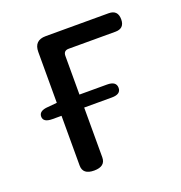

<svg xmlns="http://www.w3.org/2000/svg" viewBox="-96 -569 616 653"><g transform="rotate(-20 212.0 -243.0)"><path d="M63 -213Q30 -213 30 -234Q30 -255 63 -257L96 -260V-444Q96 -486 138 -486H366Q399 -486 399 -452Q399 -419 366 -419H197Q178 -419 178 -400V-260H278Q311 -260 311 -236Q311 -213 278 -213H178V-33Q178 0 137 0Q96 0 96 -33V-213Z"/></g></svg>

Font: Swei Gothic CJK TC Regular
Style: Regular
Weight: 400
Version: Version 2.129